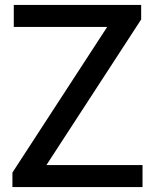

<svg xmlns="http://www.w3.org/2000/svg" viewBox="-20 -760 630 780"><path d="M30.5 0V-59L430 -673L434.5 -650.5H36V-740H553.5V-681L154 -67L150 -89.5H559V0Z"/></svg>

Font: Encode Sans Condensed Thin Medium
Style: Regular
Weight: 500
Version: Version 3.002